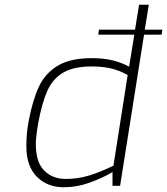

<svg xmlns="http://www.w3.org/2000/svg" viewBox="-20 -783 704 809"><path d="M661 -637H587L486 0H454V-58Q410 -32 356.5 -13Q303 6 249 6Q179 6 135 -38.5Q91 -83 91 -167Q91 -223 101 -274Q118 -363 144.5 -419Q171 -475 224 -506.5Q277 -538 366 -538Q413 -538 451 -529.5Q489 -521 524 -502L546 -637H394L397 -658H549L566 -763H607L590 -658H664ZM518 -467Q484 -486 448.5 -494.5Q413 -503 366 -503Q291 -503 247 -477.5Q203 -452 180 -401.5Q157 -351 141 -264Q131 -207 131 -176Q131 -100 166 -64.5Q201 -29 257 -29Q308 -29 355.5 -43.5Q403 -58 458 -85Z"/></svg>

Font: Exo ExtraLight
Style: Italic
Weight: 275
Italic angle: -9°
Designer: Natanael Gama
Foundry: Natanael Gama
Version: Version 1.500; ttfautohint (v1.6)